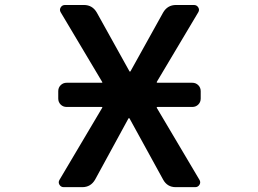

<svg xmlns="http://www.w3.org/2000/svg" viewBox="-20 -775 1040 774"><path d="M688.5 -20.5Q654.3 -20.5 637.7 -50.8L502 -297.9Q501 -298.8 500 -298.8Q499 -298.8 498 -297.9L363.3 -50.8Q345.7 -20.5 311.5 -20.5H237.3Q225.6 -20.5 219.7 -30.3Q213.9 -40 219.7 -49.8L391.6 -339.8Q394.5 -343.8 389.6 -343.8H249Q234.4 -343.8 224.6 -353.5Q214.8 -363.3 214.8 -377.9V-407.2Q214.8 -421.9 224.6 -431.6Q234.4 -441.4 249 -441.4H389.6Q394.5 -441.4 391.6 -445.3L224.6 -725.6Q218.8 -735.4 224.6 -745.1Q230.5 -754.9 242.2 -754.9H318.4Q352.5 -754.9 370.1 -724.6L502 -487.3Q502.9 -486.3 503.9 -486.3Q504.9 -486.3 505.9 -487.3L637.7 -724.6Q655.3 -754.9 689.5 -754.9H761.7Q773.4 -754.9 779.3 -745.1Q785.2 -735.4 779.3 -725.6L612.3 -445.3Q610.4 -441.4 615.2 -441.4H754.9Q769.5 -441.4 779.3 -431.6Q789.1 -421.9 789.1 -407.2V-377.9Q789.1 -363.3 779.3 -353.5Q769.5 -343.8 754.9 -343.8H615.2Q610.4 -343.8 612.3 -339.8L784.2 -49.8Q790 -40 784.2 -30.3Q778.3 -20.5 766.6 -20.5Z"/></svg>

Font: Rounded-L Mgen+ 1m medium
Style: Regular
Weight: 500
Designer: [Source Han Sans]
Ryoko NISHIZUKA  (kana & ideographs); Paul D. Hunt (Latin, Greek & Cyrillic); Wenlong ZHANG  (bopomofo
Version: Version 1.059.20150602